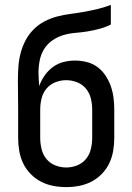

<svg xmlns="http://www.w3.org/2000/svg" viewBox="-20 -755 540 783"><path d="M250 8Q223 8 197 3Q171 -2 147.5 -14Q124 -26 105 -45.5Q86 -65 74.5 -89Q63 -113 58.5 -139.5Q54 -166 54 -192V-308Q54 -338 53.5 -367.5Q53 -397 53 -427Q53 -455 55 -483Q57 -511 64 -538Q71 -565 84 -590Q97 -615 117 -635Q137 -655 162 -668Q187 -681 214 -688Q241 -695 269 -698.5Q297 -702 324.5 -707Q352 -712 379 -718.5Q406 -725 432 -735V-655Q410 -644 386 -637.5Q362 -631 337.5 -627Q313 -623 288 -621Q263 -619 239 -612Q215 -605 194 -590.5Q173 -576 160 -555Q147 -534 142 -509Q137 -484 137 -459Q137 -445 138 -431.5Q139 -418 140 -404Q148 -427 162 -447Q176 -467 195.5 -481.5Q215 -496 238.5 -502Q262 -508 286 -508Q310 -508 334 -502Q358 -496 377.5 -481.5Q397 -467 410.5 -446.5Q424 -426 432 -403Q440 -380 443 -356Q446 -332 446 -308V-192Q446 -166 441.5 -139.5Q437 -113 425.5 -89Q414 -65 395 -45.5Q376 -26 352.5 -14Q329 -2 303 3Q277 8 250 8ZM250 -72Q273 -72 294.5 -80.5Q316 -89 330.5 -106.5Q345 -124 350.5 -147Q356 -170 356 -192V-308Q356 -331 350.5 -353.5Q345 -376 330.5 -393.5Q316 -411 294.5 -419.5Q273 -428 250 -428Q227 -428 205.5 -419.5Q184 -411 169.5 -393.5Q155 -376 149.5 -353.5Q144 -331 144 -308V-192Q144 -170 149.5 -147Q155 -124 169.5 -106.5Q184 -89 205.5 -80.5Q227 -72 250 -72Z"/></svg>

Font: Iosevka Bendy Medium
Style: Regular
Weight: 500
Monospace: yes
Designer: Belleve Invis
Foundry: Belleve Invis
Version: Version 30.1.2